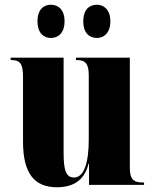

<svg xmlns="http://www.w3.org/2000/svg" viewBox="-20 -779 651 809"><path d="M389 -619C415 -619 445 -638 445 -689C445 -741 415 -759 389 -759C358 -759 331 -741 331 -689C331 -638 358 -619 389 -619ZM194 -619C223 -619 252 -638 252 -689C252 -741 223 -759 194 -759C166 -759 138 -741 138 -689C138 -638 166 -619 194 -619ZM220 10C297 10 338 -27 353 -89H355V0H587V-10H583C542 -10 527 -23 527 -74V-536H300V-526H303C339 -526 354 -512 354 -461V-191C354 -94 334 -31 292 -31C259 -31 248 -59 248 -135V-536H25V-526H27C64 -526 77 -511 77 -456V-182C77 -48 125 10 220 10Z"/></svg>

Font: Noto Serif Display Condensed Black
Style: Regular
Weight: 900
Width: 3
Designer: Monotype Design Team
Foundry: Monotype Imaging Inc.
Version: Version 2.009